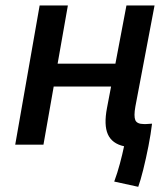

<svg xmlns="http://www.w3.org/2000/svg" viewBox="-20 -538 626 714"><path d="M494.1 156.7 404.8 137.2Q416.5 105.5 425.8 70.8Q435.1 36.1 441.4 5.9Q396.5 -3.9 381.1 -38.6Q365.7 -73.2 377.9 -136.7L393.1 -216.3H179.7L141.6 0H36.6L127.4 -517.6H232.4L194.3 -301.3H409.2L450.2 -517.6H554.7L483.4 -141.6Q477.1 -106 483.2 -91.3Q489.3 -76.7 515.1 -76.7Q519 -76.7 523.4 -76.7L545.4 -78.1Q541 -40.5 532 5.6Q522.9 51.8 512.7 92.8Q502.4 133.8 494.1 156.7Z"/></svg>

Font: Cascadia Code NF
Style: Italic
Weight: 400
Italic angle: -10°
Monospace: yes
Designer: Aaron Bell
Foundry: Saja Typeworks
Version: Version 2404.023; ttfautohint (v1.8.4)